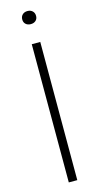

<svg xmlns="http://www.w3.org/2000/svg" viewBox="-138 -953 521 993"><g transform="rotate(-15 122.0 -456.0)"><path d="M99 0V-740H144.5V0ZM84.5 -876Q84.5 -892 94.8 -901.8Q105 -911.5 121.5 -911.5Q138 -911.5 148.2 -901.8Q158.5 -892 158.5 -876Q158.5 -860 148.2 -850.8Q138 -841.5 121.5 -841.5Q105 -841.5 94.8 -850.8Q84.5 -860 84.5 -876Z"/></g></svg>

Font: Encode Sans Semi Expanded ExLight
Style: Regular
Weight: 275
Width: 6
Designer: Multiple Designers
Foundry: Impallari Type
Version: Version 2.000